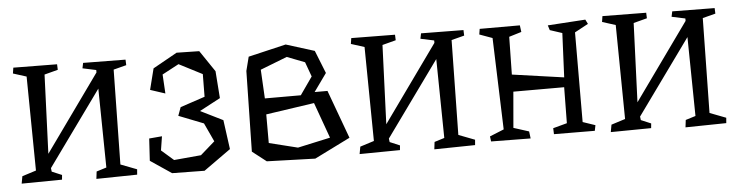

<svg xmlns="http://www.w3.org/2000/svg" viewBox="-39 -680 3315 862"><g transform="rotate(-5 1618.5 -248.5)"><path d="M99 -46 94 -470 34 -489 38 -515 235 -513 236 -488 175 -472 161 -116 408 -461V-472L347 -485L352 -509L543 -507L544 -482L486 -467L479 -40L552 -12L550 12L366 15L370 -18L415 -32L410 -388L167 -51L169 -35L214 -16L212 5L30 7L36 -26Z M876 -516 941 -420 950 -298 856 -248 957 -198 975 -66 853 21 707 19 612 -45 618 -145 676 -150 666 -87 721 -39 843 -50 908 -107 869 -191 757 -235 771 -273 882 -310 883 -412 778 -466 703 -426 708 -340 641 -362 665 -457 774 -518Z M1514 -70 1353 10 1135 3 1072 -46 1079 -409 1095 -472 1265 -512 1393 -472 1434 -369 1376 -288H1434ZM1265 -456 1144 -409 1151 -279H1209H1313L1369 -359L1345 -425ZM1427 -78 1369 -239 1151 -207V-78L1280 -46Z M1622 -46 1617 -470 1557 -489 1561 -515 1758 -513 1759 -488 1698 -472 1684 -116 1931 -461V-472L1870 -485L1875 -509L2066 -507L2067 -482L2009 -467L2002 -40L2075 -12L2073 12L1889 15L1893 -18L1938 -32L1933 -388L1690 -51L1692 -35L1737 -16L1735 5L1553 7L1559 -26Z M2563 -49 2619 -30 2614 -5 2430 -6 2429 -33 2492 -50 2494 -212H2265L2251 -50L2320 -28L2324 4L2146 2L2143 -21L2207 -47L2193 -460L2135 -481L2139 -506H2320L2324 -476L2268 -459L2265 -289L2498 -256L2507 -455L2452 -473L2445 -495L2615 -506L2625 -486L2564 -453Z M2754 -46 2749 -470 2689 -489 2693 -515 2890 -513 2891 -488 2830 -472 2816 -116 3063 -461V-472L3002 -485L3007 -509L3198 -507L3199 -482L3141 -467L3134 -40L3207 -12L3205 12L3021 15L3025 -18L3070 -32L3065 -388L2822 -51L2824 -35L2869 -16L2867 5L2685 7L2691 -26Z"/></g></svg>

Font: Underdog
Style: Regular
Weight: 400
Designer: Sergey Steblina
Foundry: Sergey Steblina, Jovanny Lemonad
Version: Version 1.001; ttfautohint (v0.9)